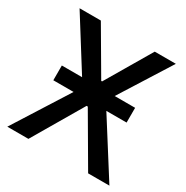

<svg xmlns="http://www.w3.org/2000/svg" viewBox="-161 -835 939 969"><g transform="rotate(30 308.5 -350.0)"><path d="M95 -319H213L11 0H134L305 -291H312L482 0H606L404 -319H522V-405H403L589 -700H466L311 -437H306L152 -700H28L213 -405H95Z"/></g></svg>

Font: Fixel Display Medium
Style: Regular
Weight: 500
Designer: AlfaBravo + MacPaw
Foundry: Kyrylo Tkachov, Marchela Mozhyna, Serhii Makarenko, Maria Weinstein, Zakhar Kryvoshyya
Version: Version 1.211